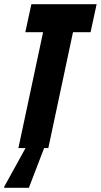

<svg xmlns="http://www.w3.org/2000/svg" viewBox="-48 -708 482 918"><path d="M40 0 158 -554H73L102 -688H414L385 -554H301L183 0ZM-28 190V185L84 -18H168V-13L90 190Z"/></svg>

Font: Saira ExtraCondensed Black
Style: Italic
Weight: 900
Width: 2
Italic angle: -12°
Designer: Hector Gatti with collaboration of the Omnibus-Type team
Foundry: Omnibus-Type
Version: Version 1.101